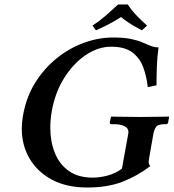

<svg xmlns="http://www.w3.org/2000/svg" viewBox="-20 -825 773 855"><path d="M549 -805Q567 -778 589.5 -754.5Q612 -731 635 -711L612 -690Q585 -704 563 -717.5Q541 -731 519 -749Q489 -730 463 -716.5Q437 -703 407 -690L392 -711Q424 -732 451.5 -756Q479 -780 506 -805ZM663 -229 643 -114Q641 -103 643 -96.5Q645 -90 649 -85Q591 -41 525 -15.5Q459 10 368 10Q277 10 212 -24.5Q147 -59 112 -118.5Q77 -178 77 -252Q77 -279 82 -308Q96 -391 136 -455.5Q176 -520 232.5 -565.5Q289 -611 354 -634.5Q419 -658 483 -658Q532 -658 563 -651.5Q594 -645 614.5 -636Q635 -627 651.5 -620.5Q668 -614 686 -614Q680 -571 678.5 -528.5Q677 -486 677 -445L638 -437Q633 -484 618 -525Q603 -566 569.5 -591.5Q536 -617 475 -617Q417 -617 362 -580Q307 -543 266 -478Q225 -413 210 -327Q204 -290 204 -256Q204 -195 224 -144.5Q244 -94 286 -64Q328 -34 393 -34Q425 -34 460 -43.5Q495 -53 523 -74L551 -229Q552 -232 552 -236Q552 -255 533.5 -263.5Q515 -272 489 -272H476Q468 -272 469 -281L474 -304L476 -306Q476 -306 490.5 -305.5Q505 -305 527 -305Q549 -305 570.5 -304.5Q592 -304 606 -304Q619 -304 640 -304.5Q661 -305 682 -305Q703 -305 717 -305.5Q731 -306 731 -306L733 -304L729 -281Q728 -272 719 -272H714Q684 -272 675.5 -260.5Q667 -249 663 -229Z"/></svg>

Font: Libertinus Serif SemiBold
Style: Italic
Weight: 600
Italic angle: -11.5°
Designer: Philipp H. Poll, Khaled Hosny
Foundry: Caleb Maclennan
Version: Version 7.051;RELEASE